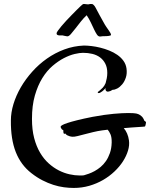

<svg xmlns="http://www.w3.org/2000/svg" viewBox="-20 -928 748 956"><path d="M393.1 -665Q377 -665 351.8 -659.2Q326.7 -653.3 298.3 -638.7Q270 -624 241.7 -599.9Q213.4 -575.7 190.7 -539.1Q168 -502.4 153.6 -452.4Q139.2 -402.3 139.2 -335.9Q139.2 -282.2 150.1 -240.5Q161.1 -198.7 179.7 -167.5Q198.2 -136.2 222.4 -114.5Q246.6 -92.8 273.2 -79.3Q299.8 -65.9 326.4 -60.1Q353 -54.2 377 -54.2Q382.3 -54.2 387.5 -54.2Q392.6 -54.2 397.9 -55.2Q408.2 -58.1 422.1 -63Q436 -67.9 451.2 -76.2Q466.3 -84.5 481 -96.7Q495.6 -108.9 507.6 -126.2Q519.5 -143.6 527.3 -166Q535.2 -188.5 536.1 -217.8Q536.6 -244.6 530 -259.5Q523.4 -274.4 516.1 -282.2L488.8 -278.8Q467.3 -275.9 444.8 -270.5Q422.4 -265.1 402.3 -259.8Q382.3 -254.4 366.2 -250.5Q350.1 -246.6 340.8 -247.1Q333.5 -247.6 327.1 -249.5Q321.3 -251 315.2 -254.2Q309.1 -257.3 305.2 -263.2Q302.7 -261.7 301.3 -261.7Q299.8 -261.7 298.8 -262.2Q297.4 -262.7 296.9 -264.2Q296.4 -265.6 295.9 -267.6Q294.9 -272.5 294.9 -280.8Q292.5 -280.8 289.6 -282.7Q288.1 -283.7 287.1 -285.2Q284.7 -289.1 282.7 -293Q280.8 -296.9 283.2 -299.8Q284.2 -301.8 291.5 -305.9Q298.8 -310.1 316.4 -315.9Q334 -321.8 364 -329.3Q394 -336.9 440.9 -346.2Q501.5 -357.4 545.9 -361.3Q590.3 -365.2 618.2 -365.2Q633.8 -365.2 643.6 -364.5Q653.3 -363.8 658.2 -362.8Q669.4 -360.4 676.3 -355.7Q683.1 -351.1 687 -347.2Q689 -345.2 690.9 -342.3Q694.3 -337.9 699.2 -326.2Q704.6 -324.2 706.5 -320.3Q707.5 -318.4 707 -316.9Q706.1 -312.5 704.6 -305.2Q703.1 -297.9 700.2 -297.9Q698.7 -297.4 690.2 -296.9Q681.6 -296.4 667.5 -295.4Q653.3 -294.4 635 -293.2Q616.7 -292 596.2 -290Q606 -278.8 612.8 -263.2Q619.6 -247.6 622.1 -229Q625.5 -205.1 617.4 -178.2Q609.4 -151.4 592.5 -125Q575.7 -98.6 550.3 -74.5Q524.9 -50.3 493.4 -32Q461.9 -13.7 424.8 -2.9Q387.7 7.8 347.2 7.8Q323.7 7.8 298.1 4.4Q272.5 1 245.6 -7.6Q218.8 -16.1 191.2 -30.3Q163.6 -44.4 136.2 -65.9Q84 -106.4 58.6 -170.7Q33.2 -234.9 34.2 -328.1Q34.2 -367.7 47.1 -410.2Q60.1 -452.6 83.7 -493.4Q107.4 -534.2 140.4 -571Q173.3 -607.9 213.6 -636.2Q253.9 -664.6 300.5 -681.9Q347.2 -699.2 397.9 -701.2Q414.1 -701.2 435.3 -698.7Q456.5 -696.3 479.2 -690.7Q502 -685.1 523.9 -676.3Q545.9 -667.5 564.2 -654.8Q582.5 -642.1 594.7 -625.2Q606.9 -608.4 609.9 -586.9Q613.3 -562 606.7 -542Q600.1 -522 588.6 -508.3Q577.1 -494.6 564 -487.5Q550.8 -480.5 541 -481Q534.2 -476.6 529.3 -474.6Q524.4 -472.7 520.5 -472.2Q516.1 -471.2 513.2 -472.2Q509.8 -473.6 507.8 -476.1Q505.9 -478.5 505.1 -481.7Q504.4 -484.9 506.8 -490.2Q496.1 -478.5 489 -473.1Q481.9 -467.8 477.5 -465.8Q472.2 -463.9 469.2 -464.8Q464.8 -467.8 467.5 -470.2Q470.2 -472.7 476.6 -477.5Q482.9 -482.4 491.2 -491Q499.5 -499.5 505.9 -514.2Q508.8 -524.4 511.5 -537.6Q514.2 -550.8 514.2 -564.9Q514.2 -591.8 504.4 -610.8Q494.6 -629.9 478.3 -642.1Q461.9 -654.3 439.9 -659.7Q418 -665 393.1 -665ZM380.9 -897Q384.8 -899.9 388.9 -904.1Q393.1 -908.2 397 -908.2Q397.9 -908.2 401.1 -908Q404.3 -907.7 408 -907.2Q411.6 -906.7 414.8 -906.5Q418 -906.2 418.9 -906.2Q420.4 -906.2 424.3 -907.2Q428.2 -908.2 429.7 -908.2Q430.7 -908.2 436 -908Q441.4 -907.7 442.9 -906.2Q445.8 -903.3 447.8 -901.6Q449.7 -899.9 451.7 -897Q453.6 -894 456.3 -889.2Q459 -884.3 463.6 -875.5Q468.3 -866.7 475.6 -853Q482.9 -839.4 494.6 -818.8Q502.4 -804.2 509.5 -793.9Q516.6 -783.7 521.7 -776.4Q526.9 -769 529.8 -763.7Q532.7 -758.3 532.7 -753.9Q532.7 -752.4 529.5 -751.2Q526.4 -750 522 -749.3Q517.6 -748.5 512.9 -748.3Q508.3 -748 505.9 -748Q497.6 -748 491.2 -747.6Q484.9 -747.1 478 -746.1Q469.2 -746.1 462.6 -755.9Q456.1 -765.6 448.7 -781Q441.4 -796.4 432.6 -815.2Q423.8 -834 411.6 -852.1Q397 -838.9 382.6 -820.8Q368.2 -802.7 355.7 -786.4Q343.3 -770 333 -758.5Q322.8 -747.1 315.9 -747.1Q314.5 -747.1 311.3 -747.6Q308.1 -748 304.9 -748.8Q301.8 -749.5 298.8 -750Q295.9 -750.5 294.9 -751Q292 -752 286.4 -751.7Q280.8 -751.5 275.1 -751.7Q269.5 -752 265.6 -754.2Q261.7 -756.3 261.7 -762.2Q261.7 -766.1 268.6 -775.6Q275.4 -785.2 286.1 -798.1Q296.9 -811 310.3 -825.4Q323.7 -839.8 337.2 -853.5Q350.6 -867.2 362.1 -878.7Q373.5 -890.1 380.9 -897Z"/></svg>

Font: Oregano
Style: Regular
Weight: 400
Version: Version 1.000